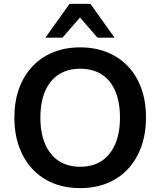

<svg xmlns="http://www.w3.org/2000/svg" viewBox="-20 -959 825 989"><path d="M393 10Q316 10 253.5 -15.5Q191 -41 146.5 -89Q102 -137 78 -204Q54 -271 54 -353Q54 -436 78 -502.5Q102 -569 146.5 -616.5Q191 -664 253.5 -689.5Q316 -715 393 -715Q470 -715 532.5 -689.5Q595 -664 639.5 -617Q684 -570 708 -503.5Q732 -437 732 -354Q732 -271 708 -204Q684 -137 639.5 -89Q595 -41 532.5 -15.5Q470 10 393 10ZM393 -100Q458 -100 503.5 -130Q549 -160 573.5 -217Q598 -274 598 -353Q598 -433 574 -489.5Q550 -546 504 -575.5Q458 -605 393 -605Q329 -605 283 -575.5Q237 -546 212.5 -489.5Q188 -433 188 -353Q188 -274 212.5 -217Q237 -160 283 -130Q329 -100 393 -100ZM214 -765 338 -939H446L570 -765H482L392 -869L302 -765Z"/></svg>

Font: Nunito Sans 12pt ExtraLight 12pt
Style: Bold
Weight: 700
Version: Version 3.101;gftools[0.9.27]